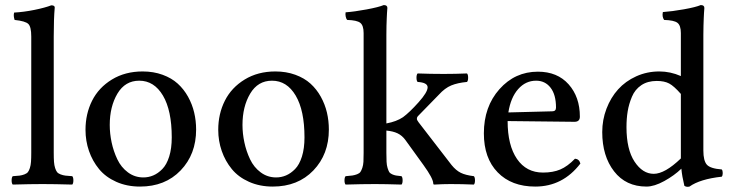

<svg xmlns="http://www.w3.org/2000/svg" viewBox="-20 -719 2848 750"><path d="M189.9 -576.2V-122.1Q189.9 -100.6 190.9 -86.9Q191.9 -73.2 195.3 -62.7Q198.7 -52.2 202.9 -46.9Q207 -41.5 216.6 -37.8Q226.1 -34.2 235.6 -33Q245.1 -31.7 262.2 -30.8Q266.6 -26.4 266.6 -14.4Q266.6 -2.4 262.2 2Q191.9 0 146 0Q100.1 0 29.8 2Q25.4 -2.4 25.4 -14.4Q25.4 -26.4 29.8 -30.8Q46.9 -31.7 56.4 -33Q65.9 -34.2 75.4 -37.8Q85 -41.5 89.1 -46.9Q93.3 -52.2 96.7 -62.7Q100.1 -73.2 101.1 -86.9Q102.1 -100.6 102.1 -122.1V-576.2ZM189.9 -576.2H102.1Q102.1 -614.3 90.6 -625.5Q79.1 -636.7 37.1 -641.1Q31.7 -657.7 35.2 -669.9Q72.8 -671.9 114.7 -680.4Q156.7 -689 180.2 -698.2Q193.8 -698.2 193.8 -689.9Q189.9 -645.5 189.9 -576.2Z M314 -211.9Q314 -274.4 339.8 -325.7Q365.7 -377 417.2 -408.4Q468.8 -439.9 537.1 -439.9Q579.6 -439.9 615 -427Q650.4 -414.1 674.3 -392.3Q698.2 -370.6 714.6 -341.1Q731 -311.5 738.5 -279.3Q746.1 -247.1 746.1 -212.9Q746.1 -116.2 685.5 -53.2Q625 9.8 526.9 9.8Q475.6 9.8 434.1 -8.8Q392.6 -27.3 366.9 -58.6Q341.3 -89.8 327.6 -129.2Q314 -168.5 314 -211.9ZM523.9 -403.8Q468.8 -403.8 438.7 -353.3Q408.7 -302.7 408.7 -231Q408.7 -197.3 416 -162.8Q423.3 -128.4 438.2 -96.9Q453.1 -65.4 479.7 -45.7Q506.3 -25.9 540 -25.9Q560.1 -25.9 578.6 -33.7Q597.2 -41.5 614 -58.6Q630.9 -75.7 640.9 -107.4Q650.9 -139.2 650.9 -182.1Q650.9 -287.6 616.5 -345.7Q582 -403.8 523.9 -403.8Z M832.5 -211.9Q832.5 -274.4 858.4 -325.7Q884.3 -377 935.8 -408.4Q987.3 -439.9 1055.7 -439.9Q1098.1 -439.9 1133.5 -427Q1168.9 -414.1 1192.9 -392.3Q1216.8 -370.6 1233.2 -341.1Q1249.5 -311.5 1257.1 -279.3Q1264.6 -247.1 1264.6 -212.9Q1264.6 -116.2 1204.1 -53.2Q1143.6 9.8 1045.4 9.8Q994.1 9.8 952.6 -8.8Q911.1 -27.3 885.5 -58.6Q859.9 -89.8 846.2 -129.2Q832.5 -168.5 832.5 -211.9ZM1042.5 -403.8Q987.3 -403.8 957.3 -353.3Q927.2 -302.7 927.2 -231Q927.2 -197.3 934.6 -162.8Q941.9 -128.4 956.8 -96.9Q971.7 -65.4 998.3 -45.7Q1024.9 -25.9 1058.6 -25.9Q1078.6 -25.9 1097.2 -33.7Q1115.7 -41.5 1132.6 -58.6Q1149.4 -75.7 1159.4 -107.4Q1169.4 -139.2 1169.4 -182.1Q1169.4 -287.6 1135 -345.7Q1100.6 -403.8 1042.5 -403.8Z M1489.3 -209V-122.1Q1489.3 -101.1 1490 -87.2Q1490.7 -73.2 1493.9 -63Q1497.1 -52.7 1500.2 -47.4Q1503.4 -42 1511.5 -38.3Q1519.5 -34.7 1526.9 -33.4Q1534.2 -32.2 1548.3 -30.8Q1552.7 -26.4 1552.7 -14.4Q1552.7 -2.4 1548.3 2Q1483.9 0 1445.3 0Q1394.5 0 1330.1 2Q1325.7 -2.4 1325.7 -14.4Q1325.7 -26.4 1330.1 -30.8Q1347.2 -32.2 1356.2 -33.4Q1365.2 -34.7 1374.8 -38.3Q1384.3 -42 1387.9 -47.4Q1391.6 -52.7 1395.3 -63.2Q1398.9 -73.7 1399.7 -87.2Q1400.4 -100.6 1400.4 -122.1V-589.8Q1400.4 -619.6 1387.2 -629.9Q1374 -640.1 1336.4 -641.1Q1332 -645.5 1330.3 -654.8Q1328.6 -664.1 1330.1 -670.9Q1364.3 -673.3 1411.6 -682.1Q1459 -690.9 1479 -699.2Q1493.2 -699.2 1493.2 -688Q1493.2 -687 1492.7 -681.9Q1492.2 -676.8 1491.7 -667.7Q1491.2 -658.7 1490.7 -647Q1490.2 -635.3 1489.7 -618.2Q1489.3 -601.1 1489.3 -583V-236.8Q1528.8 -244.1 1554.2 -261.2Q1580.1 -280.3 1615.2 -319.6Q1650.4 -358.9 1650.4 -377.9Q1650.4 -396.5 1611.3 -398.9Q1606.9 -403.3 1606.9 -415.5Q1606.9 -427.7 1611.3 -432.1Q1661.1 -430.2 1713.4 -430.2Q1758.3 -430.2 1804.2 -432.1Q1808.6 -427.7 1808.6 -415.5Q1808.6 -403.3 1804.2 -398.9Q1767.6 -395.5 1742.7 -385.3Q1717.8 -375 1694.3 -349.1L1612.3 -265.1Q1608.4 -261.2 1608.4 -254.9Q1608.4 -250 1615.2 -241.2L1744.1 -74.2Q1761.2 -53.2 1780 -43.9Q1798.8 -34.7 1831.1 -30.8Q1835.4 -26.4 1835.4 -14.4Q1835.4 -2.4 1831.1 2Q1785.2 0 1740.2 0Q1710.4 0 1676.3 2Q1672.4 2 1672.4 -2.9Q1671.4 -22.9 1634.3 -74.2L1563 -172.9Q1550.3 -189.9 1533 -198.2Q1515.6 -206.5 1489.3 -209Z M1965.8 -279.8 2137.2 -284.2Q2151.9 -284.2 2151.9 -298.8Q2151.9 -349.1 2130.6 -376.5Q2109.4 -403.8 2074.2 -403.8Q2033.2 -403.8 2004.2 -371.1Q1975.1 -338.4 1965.8 -279.8ZM2226.1 -99.1Q2242.7 -97.7 2247.1 -80.1Q2178.2 9.8 2070.8 9.8Q1978 9.8 1924.1 -45.7Q1870.1 -101.1 1870.1 -198.2Q1870.1 -302.2 1930.9 -370.6Q1991.7 -439 2081.1 -439Q2157.2 -439 2201.2 -389.6Q2245.1 -340.3 2245.1 -263.2Q2245.1 -243.2 2224.1 -243.2L1962.9 -246.1Q1962.9 -151.4 1999.5 -98.1Q2036.1 -44.9 2101.1 -44.9Q2140.1 -44.9 2168.5 -56.9Q2196.8 -68.8 2226.1 -99.1Z M2639.6 -100.1V-109.9V-352.1Q2612.8 -382.8 2594 -392.8Q2575.2 -402.8 2545.4 -402.8Q2509.8 -402.8 2485.1 -386.2Q2460.4 -369.6 2448.5 -341.1Q2436.5 -312.5 2431.9 -284.2Q2427.2 -255.9 2427.2 -222.2Q2427.2 -135.3 2458.7 -87.6Q2490.2 -40 2533.7 -40Q2577.1 -40 2639.6 -100.1ZM2639.6 -421.9V-589.8Q2639.6 -619.6 2626.2 -629.9Q2612.8 -640.1 2574.2 -641.1Q2565.4 -653.8 2569.3 -671.9Q2604.5 -674.3 2651.1 -682.6Q2697.8 -690.9 2717.3 -699.2Q2731.4 -699.2 2731.4 -688Q2731.4 -687 2731 -682.1Q2730.5 -677.2 2730 -668.2Q2729.5 -659.2 2729 -647.5Q2728.5 -635.7 2728 -618.7Q2727.5 -601.6 2727.5 -583V-130.9Q2727.5 -91.3 2741 -75.9Q2754.4 -60.5 2799.3 -57.1Q2803.2 -52.7 2803.2 -43Q2803.2 -33.2 2799.3 -28.8Q2714.4 -19.5 2673.3 9.8Q2661.6 12.7 2653.3 6.8Q2644 -31.7 2641.6 -60.1Q2613.8 -33.2 2574.7 -11.7Q2535.6 9.8 2505.4 9.8Q2424.8 9.8 2378.7 -49.8Q2332.5 -109.4 2332.5 -203.1Q2332.5 -251 2349.1 -294.4Q2365.7 -337.9 2394.5 -369.9Q2423.3 -401.9 2465.3 -420.9Q2507.3 -439.9 2555.7 -439.9Q2598.6 -439.9 2639.6 -421.9Z"/></svg>

Font: Common Serif News
Style: Regular
Weight: 450
Designer: Philipp H. Poll, Khaled Hosny
Foundry: Stefan Peev, Context Ltd.
Version: Version 1.026